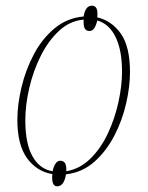

<svg xmlns="http://www.w3.org/2000/svg" viewBox="-20 -604 520 675"><path d="M181 51Q160 51 164 8Q109 -1 75 -48Q41 -95 41 -183Q41 -236 55.5 -297Q70 -358 99 -413Q128 -468 172 -504.5Q216 -541 274 -546Q280 -584 303 -584Q314 -584 319 -575Q324 -566 322 -543Q373 -531 405 -485.5Q437 -440 437 -350Q437 -300 423.5 -240.5Q410 -181 382 -127Q354 -73 312 -35.5Q270 2 212 9Q205 51 181 51ZM213 -2Q261 -10 298 -46.5Q335 -83 359.5 -135.5Q384 -188 396.5 -245.5Q409 -303 409 -353Q409 -427 386.5 -473.5Q364 -520 322 -532Q318 -515 311.5 -505Q305 -495 294 -495Q284 -495 278.5 -503Q273 -511 274 -535Q226 -531 188 -496Q150 -461 123.5 -408Q97 -355 83 -295Q69 -235 69 -181Q69 -99 94.5 -54Q120 -9 165 -2Q168 -18 175 -28.5Q182 -39 192 -39Q203 -39 208.5 -30.5Q214 -22 213 -2Z"/></svg>

Font: Noto Serif Display SemiCondensed Thin
Style: Italic
Weight: 100
Width: 4
Italic angle: -12°
Designer: Monotype Design Team
Foundry: Monotype Imaging Inc.
Version: Version 2.009